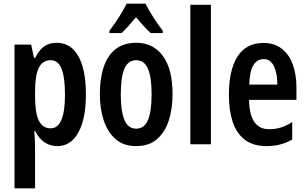

<svg xmlns="http://www.w3.org/2000/svg" viewBox="-20 -786 1670 1046"><path d="M288 -553Q365 -553 406.5 -480.5Q448 -408 448 -271Q448 -139 407 -64.5Q366 10 292 10Q254 10 223 -10.5Q192 -31 172 -72H167Q171 -16 171 13V240H59V-543H150L165 -471H172Q195 -517 223 -535Q251 -553 288 -553ZM256 -458Q212 -458 191.5 -417Q171 -376 171 -286V-262Q171 -171 191.5 -129Q212 -87 256 -87Q334 -87 334 -270Q334 -364 315.5 -411Q297 -458 256 -458Z M920 -273Q920 -194 899.5 -130Q879 -66 835.5 -28Q792 10 721 10Q654 10 610.5 -27.5Q567 -65 545.5 -129Q524 -193 524 -273Q524 -358 545 -421Q566 -484 610 -518.5Q654 -553 723 -553Q814 -553 867 -481.5Q920 -410 920 -273ZM638 -271Q638 -179 658 -132Q678 -85 722 -85Q766 -85 786 -132Q806 -179 806 -273Q806 -365 786 -411.5Q766 -458 722 -458Q678 -458 658 -412Q638 -366 638 -271ZM773 -766Q789 -733 814.5 -693Q840 -653 867 -618V-606H801Q782 -623 762.5 -644.5Q743 -666 721 -692Q699 -666 678.5 -643Q658 -620 642 -606H576V-618Q592 -639 610.5 -666Q629 -693 644.5 -719.5Q660 -746 670 -766Z M1129 0H1017V-760H1129Z M1415 -552Q1474 -552 1514 -521.5Q1554 -491 1574.5 -436Q1595 -381 1595 -309V-242H1337Q1339 -82 1446 -82Q1479 -82 1509 -91Q1539 -100 1572 -121V-26Q1511 10 1432 10Q1359 10 1313.5 -25Q1268 -60 1247.5 -122.5Q1227 -185 1227 -268Q1227 -406 1274.5 -479Q1322 -552 1415 -552ZM1417 -464Q1381 -464 1360.5 -431Q1340 -398 1338 -325H1491Q1491 -386 1472.5 -425Q1454 -464 1417 -464Z"/></svg>

Font: Noto Sans ExtraCondensed SemiBold
Style: Regular
Weight: 600
Width: 2
Designer: Monotype Design Team
Foundry: Monotype Imaging Inc.
Version: Version 2.013; ttfautohint (v1.8.4.7-5d5b)